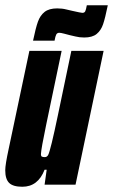

<svg xmlns="http://www.w3.org/2000/svg" viewBox="-23 -704 431 732"><path d="M-3 -55Q-3 -76 10 -136L89 -510H212L153 -228Q134 -137 133 -116Q133 -109 136.5 -107Q140 -105 148 -105Q156 -105 160.5 -113Q165 -121 174.5 -160Q184 -199 198 -266L249 -510H372L265 0H147L155 -57H147Q122 8 62 8Q27 8 12 -6.5Q-3 -21 -3 -55ZM195 -672Q214 -672 229.5 -668Q245 -664 251 -663Q286 -655 291 -655Q299 -655 302 -661Q305 -667 308 -684H388Q378 -635 370 -611.5Q362 -588 345.5 -574.5Q329 -561 298 -561Q280 -561 264.5 -565Q249 -569 243 -570Q235 -572 222 -575.5Q209 -579 203 -579Q195 -579 191.5 -572.5Q188 -566 185 -549H103Q113 -597 121.5 -621Q130 -645 147 -658.5Q164 -672 195 -672Z"/></svg>

Font: Saira Ultra Condensed Black
Style: Italic
Weight: 900
Width: 1
Italic angle: -12°
Designer: Hector Gatti with collaboration of the Omnibus-Type team
Foundry: Omnibus-Type
Version: Version 1.001; ttfautohint (v1.8)